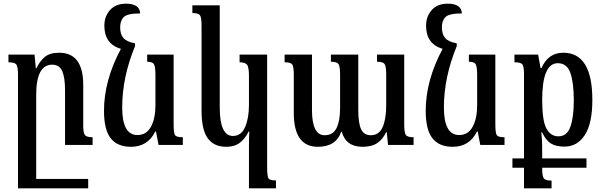

<svg xmlns="http://www.w3.org/2000/svg" viewBox="-20 -789 3284 1045"><path d="M460 185H177V-273Q177 -437 264 -437Q304 -437 319 -401Q334 -365 334 -298V0H484V-42Q453 -42 443 -53Q433 -64 433 -104V-327Q433 -502 302 -502Q250 -502 222.5 -478Q195 -454 178 -417H175L168 -492H26V-450Q60 -450 69 -438Q78 -426 78 -380V236H460Z M825 -73H829L843 0H975V-42Q941 -42 933 -53Q925 -64 925 -113V-492H781V-453Q808 -453 817 -441Q826 -429 826 -378V-217Q826 -144 801.5 -99Q777 -54 728 -54Q645 -54 645 -204Q645 -368 715 -538V-553Q668 -562 651 -583Q634 -604 634 -640Q634 -677 654 -696.5Q674 -716 743 -716Q740 -769 666 -769Q610 -769 579 -734.5Q548 -700 548 -649Q548 -550 638 -523Q546 -351 546 -186Q546 -83 582.5 -36.5Q619 10 693 10Q784 10 825 -73Z M1335 236H1482V193Q1449 193 1441.5 182.5Q1434 172 1434 122V-492H1284V-450Q1313 -450 1324 -437.5Q1335 -425 1335 -374V-217Q1335 -146 1314 -97.5Q1293 -49 1248 -49Q1176 -49 1176 -204V-760H1027V-718Q1060 -718 1068.5 -706Q1077 -694 1077 -645V-186Q1077 -83 1110.5 -36.5Q1144 10 1212 10Q1257 10 1286 -12.5Q1315 -35 1333 -73H1337Q1336 -56 1335.5 -37Q1335 -18 1335 -2Z M2032 -492V-453Q2064 -453 2073 -441Q2082 -429 2082 -382V-215Q2082 -141 2062.5 -97Q2043 -53 1998 -53Q1961 -53 1945.5 -85.5Q1930 -118 1930 -191V-492H1781V-453Q1813 -453 1822 -441Q1831 -429 1831 -380V-202Q1831 -132 1812 -92.5Q1793 -53 1747 -53Q1678 -53 1678 -191V-492H1529V-450Q1562 -450 1570.5 -438.5Q1579 -427 1579 -379V-174Q1579 10 1710 10Q1809 10 1837 -72H1840Q1863 10 1953 10Q2005 10 2035 -11.5Q2065 -33 2081 -69H2085L2092 0H2231V-42Q2197 -42 2188.5 -55Q2180 -68 2180 -114V-492Z M2576 -73H2580L2594 0H2726V-42Q2692 -42 2684 -53Q2676 -64 2676 -113V-492H2532V-453Q2559 -453 2568 -441Q2577 -429 2577 -378V-217Q2577 -144 2552.5 -99Q2528 -54 2479 -54Q2396 -54 2396 -204Q2396 -368 2466 -538V-553Q2419 -562 2402 -583Q2385 -604 2385 -640Q2385 -677 2405 -696.5Q2425 -716 2494 -716Q2491 -769 2417 -769Q2361 -769 2330 -734.5Q2299 -700 2299 -649Q2299 -550 2389 -523Q2297 -351 2297 -186Q2297 -83 2333.5 -36.5Q2370 10 2444 10Q2535 10 2576 -73Z M2982 194Q2953 194 2942 184Q2931 174 2931 130V124H3172V73H2931V53Q2931 22 2930.5 -6Q2930 -34 2926 -68H2931Q2951 -25 2978.5 -8Q3006 9 3052 9Q3122 9 3163 -54Q3204 -117 3204 -245Q3204 -502 3046 -502Q2963 -502 2927 -418H2922L2909 -492H2780V-450Q2814 -450 2823 -439Q2832 -428 2832 -386V73H2769V124H2832V236H2982ZM3019 -47Q2977 -47 2954 -89.5Q2931 -132 2931 -245Q2931 -445 3016 -445Q3066 -445 3084.5 -391.5Q3103 -338 3103 -244Q3103 -151 3084.5 -99Q3066 -47 3019 -47Z"/></svg>

Font: Noto Serif Armenian ExtraCondensed Semi
Style: Regular
Weight: 600
Width: 3
Designer: Monotype Design Team
Foundry: Monotype Imaging Inc.
Version: Version 1.901